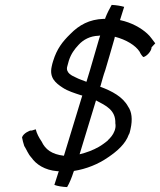

<svg xmlns="http://www.w3.org/2000/svg" viewBox="-20 -704 654 784"><path d="M70 -143C72 -133 75 -119 79 -108C88 -94 95 -75 107 -62V-61H108C127 -33 163 -9 214 -5H220L202 51C215 56 234 59 254 60C264 43 273 21 280 -1L282 -6C333 -14 382 -34 422 -62C459 -87 493 -117 506 -155L507 -156C510 -162 511 -169 513 -177C522 -217 518 -248 503 -269C482 -308 438 -332 389 -350L391 -355C397 -376 402 -396 410 -418C423 -460 434 -501 447 -545L449 -554C496 -542 534 -518 550 -493C554 -484 559 -477 565 -471C578 -473 599 -495 599 -511L614 -527C604 -539 594 -556 581 -567C557 -589 518 -612 470 -622L487 -676C473 -680 456 -683 436 -684C428 -670 418 -651 411 -633L409 -627H403C345 -625 303 -602 267 -565C235 -534 212 -504 197 -455C195 -447 192 -440 191 -432C181 -386 207 -365 236 -346C257 -332 284 -324 311 -315L316 -314L241 -68C191 -74 165 -94 150 -126C139 -142 130 -159 126 -176C122 -175 114 -172 110 -171H106C103 -172 75 -160 70 -143ZM255 -434 261 -456C270 -484 284 -503 301 -521C320 -542 348 -557 382 -558L389 -559L384 -543C371 -500 360 -459 347 -416L333 -370C318 -376 302 -381 289 -388C276 -394 246 -406 255 -434ZM289 -388ZM305 -74 372 -294C412 -273 453 -255 451 -200C452 -195 453 -185 449 -173C448 -171 448 -170 447 -168C442 -154 431 -141 420 -131V-130C410 -122 397 -112 383 -104C360 -91 334 -81 305 -74ZM409 -416H410ZM514 -180H515Z"/></svg>

Font: SolarCharger
Style: 352
Weight: 300
Designer: Mew Too
Foundry: Cannot Into Space Fonts/KineticPlasma Fonts
Version: Version 1.100